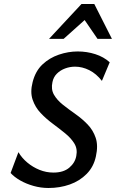

<svg xmlns="http://www.w3.org/2000/svg" viewBox="-20 -927 579 959"><path d="M222 12Q184 12 147 1.5Q110 -9 80.5 -26Q51 -43 33 -63L72 -167Q89 -138 116.5 -115Q144 -92 177.5 -78.5Q211 -65 247 -65Q297 -65 326 -89.5Q355 -114 361 -148Q368 -183 351.5 -210Q335 -237 305.5 -261Q276 -285 243 -309.5Q210 -334 183 -362.5Q156 -391 143 -429Q130 -467 143 -517Q157 -572 192 -605Q227 -638 274 -654Q321 -670 368 -670Q414 -670 456 -656.5Q498 -643 528 -616L489 -523Q461 -559 426 -576.5Q391 -594 355 -594Q329 -594 305 -585Q281 -576 264 -559Q247 -542 242 -517Q234 -481 249.5 -454Q265 -427 294 -404Q323 -381 356.5 -357.5Q390 -334 417.5 -305.5Q445 -277 458 -238.5Q471 -200 459 -146Q448 -94 413 -58.5Q378 -23 328.5 -5.5Q279 12 222 12ZM225 -733 387 -907H451L423 -845L298 -733ZM467 -733 391 -844 387 -907H451L539 -733Z"/></svg>

Font: Ysabeau Infant SemiBold
Style: Italic
Weight: 600
Italic angle: -12°
Designer: Christian Thalmann (Catharsis Fonts)
Version: Version 2.002; featfreeze: ss01,ss02,lnum